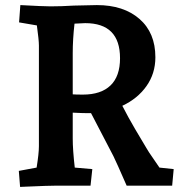

<svg xmlns="http://www.w3.org/2000/svg" viewBox="-20 -730 747 755"><path d="M54 -58 124 -71Q133 -127 133 -155V-551Q133 -572 125 -630L55 -642L60 -710Q150 -705 179 -705Q222 -705 270 -708Q316 -709 361 -710Q466 -710 528.5 -655.5Q591 -601 591 -505Q591 -441 556 -391.5Q521 -342 461 -314Q484 -269 511 -223Q538 -177 555 -149L566 -131L607 -71L663 -65L657 0H478Q437 -94 426 -116L338 -285H326Q306 -285 266 -287V-185Q266 -141 274 -71L343 -65L336 0H204Q172 0 82 4L59 5ZM306 -358Q377 -358 414.5 -394Q452 -430 452 -501Q452 -639 315 -639L273 -637Q266 -576 266 -521V-359Q279 -358 306 -358Z"/></svg>

Font: Andada Pro ExtraBold
Style: Regular
Weight: 800
Designer: Carolina Giovagnoli
Foundry: Huerta Tipografica
Version: Version 3.005; ttfautohint (v1.8.4)